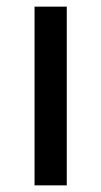

<svg xmlns="http://www.w3.org/2000/svg" viewBox="-20 -558 305 578"><path d="M181 0H84V-538H181Z"/></svg>

Font: Noto Sans Sundanese Medium
Style: Regular
Weight: 500
Version: Version 2.003